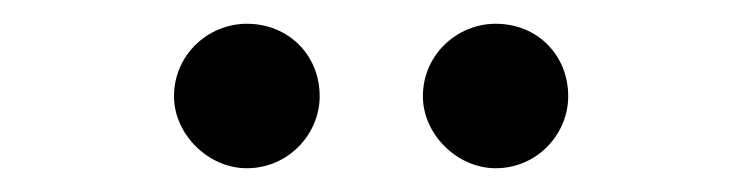

<svg xmlns="http://www.w3.org/2000/svg" viewBox="-20 -773 619 160"><path d="M185.7 -632.8C220.2 -632.8 246.4 -661.2 246.4 -692.8C246.4 -727.3 220.2 -753.2 185.7 -753.2C153.4 -753.2 125 -727.3 125 -692.8C125 -661.2 153.4 -632.8 185.7 -632.8ZM393.1 -632.8C427.6 -632.8 453.5 -661.2 453.5 -692.8C453.5 -727.3 427.6 -753.2 393.1 -753.2C360.8 -753.2 332.4 -727.3 332.4 -692.8C332.4 -661.2 360.8 -632.8 393.1 -632.8Z"/></svg>

Font: Inter 465
Style: Regular
Weight: 400
Designer: Rasmus Andersson
Foundry: rsms
Version: Version 3.019;Glyphs 3.1.2 (3151)